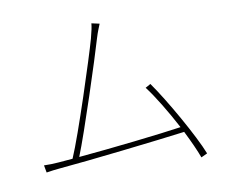

<svg xmlns="http://www.w3.org/2000/svg" viewBox="-82 -850 1165 977"><g transform="rotate(-10 500.0 -361.5)"><path d="M163 -78C137 -76 112 -75 86 -76L93 -38C119 -42 140 -45 165 -47C307 -59 674 -101 818 -120C846 -64 869 -13 882 23L914 8C877 -87 760 -293 691 -390L664 -375C705 -322 759 -232 804 -147C697 -131 440 -102 270 -87C316 -200 437 -573 463 -663C475 -703 483 -718 490 -737L449 -746C447 -726 444 -711 433 -669C407 -576 285 -198 235 -84Z"/></g></svg>

Font: Harano Aji Gothic TW ExtraLight
Style: Regular
Weight: 250
Foundry: Masamichi Hosoda
Version: HaranoAjiGothicTW-ExtraLight version 20230610;ttx 4.39.4